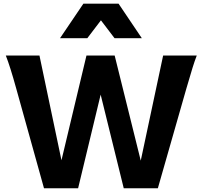

<svg xmlns="http://www.w3.org/2000/svg" viewBox="-20 -1011 1101 1031"><path d="M520.5 -502.9 399.4 0H216.3L67.4 -534.7Q34.2 -654.8 11.2 -712.9H191.9L310.1 -150.4L444.3 -712.9H595.7L735.8 -148.4L856 -712.9H1036.6Q1025.4 -684.1 1013.9 -647Q1002.4 -609.9 980.5 -534.7L827.6 0H644.5ZM302.2 -805.7 427.7 -991.2H616.7L741.7 -805.7H595.2L522 -901.9L448.7 -805.7Z"/></svg>

Font: Lesson One Extra
Style: Regular
Weight: 800
Designer: But Ko, Victor Gaultney, Annie Olsen, Julie Remington, Don Collingsworth, Eric Hays, Becca Hirsbrunner
Version: Version 1.100